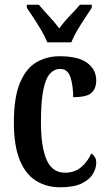

<svg xmlns="http://www.w3.org/2000/svg" viewBox="-20 -786 459 816"><path d="M236 10Q178 10 133.5 -17.5Q89 -45 64 -105.5Q39 -166 39 -265Q39 -373 65 -434.5Q91 -496 135 -521.5Q179 -547 233 -547Q313 -547 351 -518.5Q389 -490 389 -444Q389 -410 369 -391.5Q349 -373 291 -373Q291 -422 279.5 -457.5Q268 -493 236 -493Q211 -493 192.5 -473Q174 -453 164 -403.5Q154 -354 154 -266Q154 -162 178 -107Q202 -52 256 -52Q298 -52 326 -76.5Q354 -101 368 -134Q377 -128 383 -118.5Q389 -109 389 -94Q389 -71 375 -47Q361 -23 327.5 -6.5Q294 10 236 10ZM181 -606Q172 -629 156.5 -655.5Q141 -682 124 -708Q107 -734 94 -753V-766H145Q163 -744 188 -717.5Q213 -691 232 -665Q250 -691 275.5 -717.5Q301 -744 320 -766H370V-753Q358 -734 340.5 -708Q323 -682 307.5 -655.5Q292 -629 283 -606Z"/></svg>

Font: Noto Serif Bengali ExtraCondensed SemiBold
Style: Regular
Weight: 600
Width: 2
Designer: Juan Bruce, Universal Thirst, Indian Type Foundry and the Monotype Design Team.
Foundry: Monotype Imaging Inc.
Version: Version 2.003; ttfautohint (v1.8.4.7-5d5b)